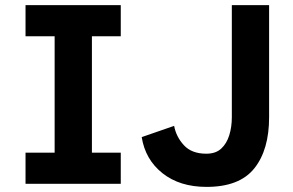

<svg xmlns="http://www.w3.org/2000/svg" viewBox="-20 -720 1148 752"><path d="M80 0V-122H194V-578H80V-700H453V-578H340V-122H453V0ZM789 12Q684 12 616.5 -41.5Q549 -95 535 -183L662 -227Q670 -184 700.5 -151Q731 -118 788 -118Q825 -118 846.5 -138Q868 -158 878 -190.5Q888 -223 888 -260V-700H1034V-261Q1034 -133 976 -60.5Q918 12 789 12Z"/></svg>

Font: Inclusive Sans
Style: Bold
Weight: 700
Designer: Olivia King
Foundry: Olivia King
Version: Version 2.004